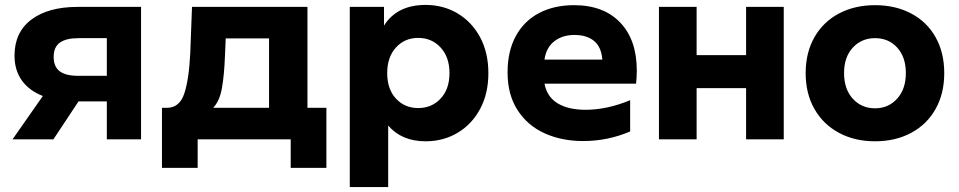

<svg xmlns="http://www.w3.org/2000/svg" viewBox="-20 -566 3896 780"><path d="M414 -154H299L197 0H31L154 -176Q98 -198 68.5 -239.5Q39 -281 39 -340Q39 -435 107.5 -486.5Q176 -538 296 -538H553V0H414ZM297 -258H414V-411H299Q249 -411 223.5 -393Q198 -375 198 -335Q198 -295 222.5 -276.5Q247 -258 297 -258Z M638 -128H656H660Q710 -129 729 -187Q748 -245 753 -352L760 -538H1229V-128H1306V116H1161V0H783V116H638ZM1073 -128V-410H897L894 -341Q891 -260 881.5 -207.5Q872 -155 846 -128Z M1964 -269Q1964 -186 1930.5 -123.5Q1897 -61 1839 -26.5Q1781 8 1709 8Q1612 8 1557 -56V194H1401V-538H1540V-462Q1593 -546 1709 -546Q1781 -546 1839 -511.5Q1897 -477 1930.5 -414.5Q1964 -352 1964 -269ZM1553 -269Q1553 -204 1588.5 -165.5Q1624 -127 1679 -127Q1734 -127 1770 -165.5Q1806 -204 1806 -269Q1806 -334 1770 -373Q1734 -412 1679 -412Q1624 -412 1588.5 -373Q1553 -334 1553 -269Z M2042 -272Q2042 -358 2075.5 -419.5Q2109 -481 2170 -513Q2231 -545 2312 -545Q2432 -545 2499.5 -474.5Q2567 -404 2567 -279Q2567 -253 2564 -226H2192Q2202 -173 2245 -146.5Q2288 -120 2359 -120Q2446 -120 2540 -159V-32Q2449 7 2349 7Q2263 7 2193.5 -24Q2124 -55 2083 -118Q2042 -181 2042 -272ZM2314 -424Q2265 -424 2232 -398.5Q2199 -373 2192 -324H2427Q2423 -375 2393.5 -399.5Q2364 -424 2314 -424Z M2657 -538H2810V-342H3011V-538H3164V0H3011V-208H2810V0H2657Z M3253 -269Q3253 -352 3288.5 -414.5Q3324 -477 3388 -511Q3452 -545 3535 -545Q3618 -545 3682 -511Q3746 -477 3781 -414.5Q3816 -352 3816 -269Q3816 -186 3781 -123.5Q3746 -61 3682 -26.5Q3618 8 3535 8Q3452 8 3388 -26.5Q3324 -61 3288.5 -123.5Q3253 -186 3253 -269ZM3660 -269Q3660 -334 3625 -372.5Q3590 -411 3535 -411Q3480 -411 3444.5 -372.5Q3409 -334 3409 -269Q3409 -204 3444.5 -165Q3480 -126 3535 -126Q3589 -126 3624.5 -165Q3660 -204 3660 -269Z"/></svg>

Font: Chess Sans
Style: Bold
Weight: 700
Designer: Wolf Bōese
Foundry: Wolf Bōese
Version: Version 7.223